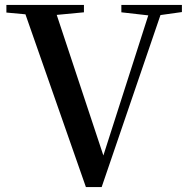

<svg xmlns="http://www.w3.org/2000/svg" viewBox="-20 -755 765 780"><path d="M329 5 70 -735H197L409 -96H391L396 -111L596 -735H646L393 5ZM6 -704V-735H321V-705L174 -691H147ZM473 -705V-735H719V-706L612 -691H596Z"/></svg>

Font: Noto Serif TC SemiBold
Style: Regular
Weight: 600
Version: Version 2.002-H1;hotconv 1.1.0;makeotfexe 2.6.0